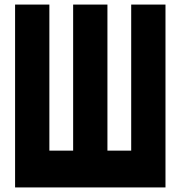

<svg xmlns="http://www.w3.org/2000/svg" viewBox="-20 -820 790 840"><path d="M46 -800H196V-161H300V-800H450V-161H554V-800H704V0H46Z"/></svg>

Font: Martian Mono SemiExpanded
Style: Bold
Weight: 700
Width: 6
Designer: Roman Shamin
Foundry: Evil Martians
Version: Version 1.000